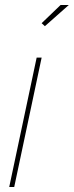

<svg xmlns="http://www.w3.org/2000/svg" viewBox="-20 -750 296 770"><path d="M127 -519H147L37 0H17ZM160 -645 147 -657 223 -730H256Z"/></svg>

Font: Raleway Thin
Style: Italic
Weight: 100
Italic angle: -12°
Designer: Matt McInerney, Pablo Impallari, Rodrigo Fuenzalida
Foundry: Matt McInerney, Pablo Impallari, Rodrigo Fuenzalida
Version: Version 4.026